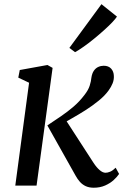

<svg xmlns="http://www.w3.org/2000/svg" viewBox="-20 -868 589 898"><path d="M51.5 0 116 -481 65.5 -505 72.5 -540.5 202 -564 226 -550.5 151 0ZM418.5 10Q397 10 381.2 2.8Q365.5 -4.5 354 -17.2Q342.5 -30 333.5 -46.5L201.5 -281.5Q235.5 -304 266.5 -325.2Q297.5 -346.5 324.8 -370Q352 -393.5 374 -422.5Q393 -446.5 399.5 -467.2Q406 -488 407.5 -505Q410.5 -525 419 -537.2Q427.5 -549.5 439.8 -555Q452 -560.5 465 -560.5Q487.5 -560.5 499.8 -547Q512 -533.5 512.5 -513Q513.5 -495.5 506.8 -478.5Q500 -461.5 488 -445Q470.5 -420.5 441.2 -396.8Q412 -373 379.2 -352.2Q346.5 -331.5 317.5 -315.2Q288.5 -299 270.5 -288.5L277.5 -322.5L418 -105.5Q431.5 -85 446 -72.5Q460.5 -60 473.5 -60Q483 -60 494.8 -64.8Q506.5 -69.5 521 -83.5L537 -54.5Q528.5 -41.5 512 -26.2Q495.5 -11 471.8 -0.5Q448 10 418.5 10ZM304.5 -644 454.5 -848.5 527 -790.5Q521 -780.5 504.8 -763.5Q488.5 -746.5 466 -726.2Q443.5 -706 419 -686Q394.5 -666 371.5 -649.8Q348.5 -633.5 331 -624Z"/></svg>

Font: Merriweather 28pt
Style: Italic
Weight: 400
Italic angle: -7.8°
Version: Version 2.101